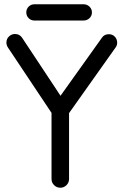

<svg xmlns="http://www.w3.org/2000/svg" viewBox="-20 -868 578 898"><path d="M262 10Q245 10 233 -2Q221 -14 221 -31V-340L17 -646Q10 -657 10 -669Q10 -686 22 -697.5Q34 -709 50 -709Q71 -709 83 -692L287 -384L238 -385L457 -692Q468 -708 489 -708Q506 -708 517 -696.5Q528 -685 528 -668Q528 -655 520 -645L303 -339V-31Q303 -14 291 -2Q279 10 262 10ZM141 -772Q125 -772 114 -783Q103 -794 103 -810Q103 -826 114 -837Q125 -848 141 -848H371Q387 -848 398.5 -837Q410 -826 410 -810Q410 -794 398.5 -783Q387 -772 371 -772Z"/></svg>

Font: National Park
Style: Regular
Weight: 400
Designer: Andrea Herstowski, Ben Hoepner
Version: Version 1.009